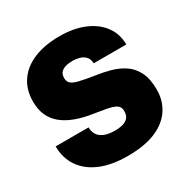

<svg xmlns="http://www.w3.org/2000/svg" viewBox="-169 -885 1016 1041"><g transform="rotate(-30 339.0 -364.0)"><path d="M338 10Q237 10 167 -20Q97 -50 60.5 -104.5Q24 -159 24 -231H230Q230 -205 242 -185.5Q254 -166 279.5 -155Q305 -144 347 -144Q376 -144 397.5 -150.5Q419 -157 430.5 -171.5Q442 -186 442 -210Q442 -227 435.5 -237.5Q429 -248 413 -255.5Q397 -263 368 -268.5Q339 -274 294 -281Q231 -290 183 -308Q135 -326 103 -353Q71 -380 55 -417Q39 -454 39 -502Q39 -576 75.5 -629Q112 -682 179.5 -710Q247 -738 340 -738Q428 -738 493.5 -710.5Q559 -683 595.5 -633.5Q632 -584 632 -518H428Q427 -545 413 -560Q399 -575 378 -581Q357 -587 335 -587Q309 -587 289.5 -581Q270 -575 259.5 -562.5Q249 -550 249 -528Q249 -508 261 -495.5Q273 -483 307 -474.5Q341 -466 405 -456Q449 -450 492.5 -438Q536 -426 572.5 -402Q609 -378 631 -335Q653 -292 653 -223Q653 -155 618 -102Q583 -49 513.5 -19.5Q444 10 338 10Z"/></g></svg>

Font: Mona Sans ExtraLight Black
Style: Regular
Weight: 900
Version: Version 2.000